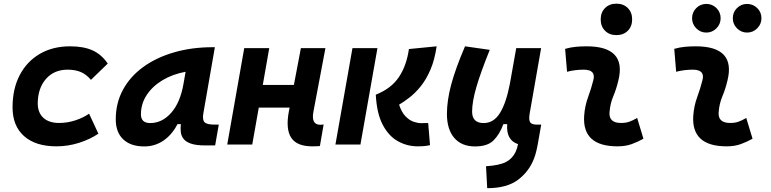

<svg xmlns="http://www.w3.org/2000/svg" viewBox="-20 -776 4142 1031"><path d="M297.4 -115.7Q341.3 -115.7 383.5 -129.4Q425.8 -143.1 458.5 -165.5L508.3 -58.1Q462.4 -27.3 403.6 -8.8Q344.7 9.8 283.2 9.8Q170.9 9.8 109.1 -45.2Q47.4 -100.1 47.4 -199.7Q47.4 -298.8 85.7 -372.3Q124 -445.8 193.6 -486.6Q263.2 -527.3 356.4 -527.3Q429.2 -527.3 477.3 -505.4Q525.4 -483.4 558.6 -434.6L468.3 -347.2Q444.3 -376 414.6 -388.9Q384.8 -401.9 342.8 -401.9Q270.5 -401.9 226.8 -352.1Q183.1 -302.2 182.6 -220.2Q183.1 -170.4 213.1 -143.1Q243.2 -115.7 297.4 -115.7Z M754.9 10.3Q681.6 10.3 641.6 -27.8Q601.6 -65.9 601.6 -135.3Q601.6 -223.1 640.6 -294.7Q679.7 -366.2 750.2 -417Q820.8 -467.8 915.5 -495.1Q1010.3 -522.5 1121.6 -522.5H1133.8L1071.8 -166.5Q1065.9 -132.3 1078.6 -119.6Q1091.3 -106.9 1131.3 -106.9H1154.8L1135.3 4.9H1082Q1032.2 4.9 1004.4 -5.1Q976.6 -15.1 964.6 -31.7Q952.6 -48.3 950.7 -68.6Q948.7 -88.9 951.2 -109.4H933.1Q903.3 -51.8 857.4 -20.8Q811.5 10.3 754.9 10.3ZM786.6 -115.2Q850.6 -115.2 899.2 -170.2Q947.8 -225.1 965.3 -325.7L976.6 -390.6Q907.2 -377.9 853 -345.5Q798.8 -313 767.8 -265.9Q736.8 -218.8 736.8 -162.1Q736.8 -115.2 786.6 -115.2Z M1200.2 0 1291.5 -517.6H1425.8L1391.1 -319.8H1558.1L1595.7 -517.6H1727.5L1663.1 -176.8Q1649.4 -106 1700.2 -106Q1708.5 -106 1717.8 -107.4L1697.8 8.3Q1679.7 9.8 1655.8 9.8Q1574.7 9.8 1543.9 -36.1Q1513.2 -82 1531.2 -178.2L1535.2 -198.2H1369.6L1334.5 0Z M2222.7 9.8Q2165.5 9.8 2116 -18.1Q2066.4 -45.9 2034.7 -106.9Q2002.9 -168 1998 -267.6Q2080.6 -300.3 2121.8 -361.8Q2163.1 -423.3 2175.8 -512.7L2324.7 -527.3Q2314 -454.6 2291.5 -402.1Q2269 -349.6 2239.7 -313.2Q2210.4 -276.9 2179.9 -253.2Q2149.4 -229.5 2123 -213.9Q2136.7 -172.4 2158 -150.9Q2179.2 -129.4 2201.4 -122.1Q2223.6 -114.7 2239.7 -114.7Q2246.6 -114.7 2251.2 -114.7Q2255.9 -114.7 2259.3 -115.2Q2263.7 -115.2 2268.1 -115.2Q2272.5 -115.2 2279.3 -115.2L2289.1 3.4Q2274.4 6.8 2259.5 8.3Q2244.6 9.8 2222.7 9.8ZM1781.2 0 1872.6 -517.6H2006.8L1915.5 0Z M2596.2 234.4 2589.8 116.7Q2663.6 111.8 2697.8 93.5Q2731.9 75.2 2748.5 40Q2752.4 32.2 2755.9 21Q2759.3 9.8 2761.7 -2Q2696.8 -23.4 2703.6 -109.4H2683.1Q2662.1 -53.2 2629.6 -21.5Q2597.2 10.3 2530.8 10.3Q2458.5 10.3 2419.2 -35.6Q2379.9 -81.5 2379.9 -164.6Q2379.9 -235.8 2402.8 -321.8Q2425.8 -407.7 2477.1 -527.3L2609.9 -508.3Q2560.5 -386.2 2537.8 -307.6Q2515.1 -229 2515.1 -176.8Q2515.1 -115.2 2577.1 -115.2Q2631.3 -115.2 2664.8 -169.4Q2698.2 -223.6 2717.8 -325.7V-325.2L2752 -517.6H2885.7L2824.2 -166.5Q2818.4 -132.3 2826.7 -119.6Q2835 -106.9 2861.8 -106.9H2886.2L2871.1 -21Q2866.7 5.9 2861.1 30.3Q2855.5 54.7 2847.7 75.2Q2820.3 146 2760.7 190.2Q2701.2 234.4 2596.2 234.4Z M3401.4 -142.6 3435.1 -31.2Q3405.3 -14.2 3372.1 -2.2Q3338.9 9.8 3295.9 9.8Q3106.4 9.8 3116.7 -153.3Q3120.1 -205.6 3137.7 -253.9Q3155.3 -302.2 3166 -345.2Q3181.2 -401.9 3114.3 -401.9Q3067.9 -401.9 3024.9 -390.6L3014.6 -513.7Q3043.5 -522 3072.3 -524.7Q3101.1 -527.3 3129.9 -527.3Q3345.2 -527.3 3300.8 -345.2Q3289.6 -297.4 3272.9 -258.3Q3256.3 -219.2 3252.9 -172.4Q3249 -115.7 3314.9 -115.7Q3339.4 -115.7 3357.7 -121.8Q3376 -127.9 3401.4 -142.6ZM3290 -587.4Q3252.4 -587.4 3229 -610.8Q3205.6 -634.3 3205.6 -671.9Q3205.6 -709.5 3229 -732.9Q3252.4 -756.3 3290 -756.3Q3327.6 -756.3 3351.1 -732.9Q3374.5 -709.5 3374.5 -671.9Q3374.5 -634.3 3351.1 -610.8Q3327.6 -587.4 3290 -587.4Z M3987.3 -142.6 4021 -31.2Q3991.2 -14.2 3958 -2.2Q3924.8 9.8 3881.8 9.8Q3692.4 9.8 3702.6 -153.3Q3706.1 -205.6 3723.6 -253.9Q3741.2 -302.2 3752 -345.2Q3767.1 -401.9 3700.2 -401.9Q3653.8 -401.9 3610.8 -390.6L3600.6 -513.7Q3629.4 -522 3658.2 -524.7Q3687 -527.3 3715.8 -527.3Q3931.2 -527.3 3886.7 -345.2Q3875.5 -297.4 3858.9 -258.3Q3842.3 -219.2 3838.9 -172.4Q3835 -115.7 3900.9 -115.7Q3925.3 -115.7 3943.6 -121.8Q3961.9 -127.9 3987.3 -142.6ZM3991.7 -601.1Q3960 -601.1 3937.5 -623.8Q3915 -646.5 3915 -678.2Q3915 -710.4 3937.5 -732.7Q3960 -754.9 3991.7 -754.9Q4023.4 -754.9 4046.1 -732.7Q4068.8 -710.4 4068.8 -678.2Q4068.8 -646.5 4046.1 -623.8Q4023.4 -601.1 3991.7 -601.1ZM3772.9 -601.1Q3741.2 -601.1 3718.8 -623.8Q3696.3 -646.5 3696.3 -678.2Q3696.3 -710.4 3718.8 -732.7Q3741.2 -754.9 3772.9 -754.9Q3804.7 -754.9 3827.1 -732.7Q3849.6 -710.4 3849.6 -678.2Q3849.6 -646.5 3827.1 -623.8Q3804.7 -601.1 3772.9 -601.1Z"/></svg>

Font: Cascadia Code PL
Style: Bold Italic
Weight: 700
Italic angle: -10°
Monospace: yes
Designer: Aaron Bell
Foundry: Saja Typeworks
Version: Version 2404.023; ttfautohint (v1.8.4)